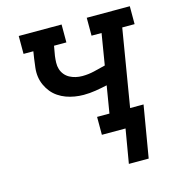

<svg xmlns="http://www.w3.org/2000/svg" viewBox="-103 -620 807 870"><g transform="rotate(-15 300.0 -185.5)"><path d="M488 159H395L422 0H311V-84H369L390 -211Q363 -205 335 -200.5Q307 -196 279 -196Q258 -196 237 -199.5Q216 -203 197 -210Q178 -217 161 -228.5Q144 -240 131.5 -255.5Q119 -271 110.5 -289.5Q102 -308 99 -328.5Q96 -349 98.5 -371Q101 -393 104 -414L109 -446H63V-530H264V-446H206L198 -400Q196 -385 195.5 -369Q195 -353 199.5 -338.5Q204 -324 213.5 -312.5Q223 -301 236 -294Q249 -287 264 -283.5Q279 -280 295 -280Q323 -280 350.5 -286.5Q378 -293 405 -300L429 -446H382V-530H584V-446H526L466 -84H529Z"/></g></svg>

Font: Iosevka Slab MdExObl
Style: Regular
Weight: 500
Width: 7
Italic angle: -9°
Monospace: yes
Designer: Belleve Invis
Foundry: Belleve Invis
Version: Version 11.1.1; ttfautohint (v1.8.3)